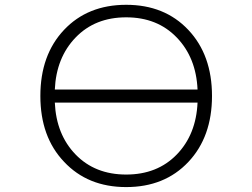

<svg xmlns="http://www.w3.org/2000/svg" viewBox="-20 -761 1040 792"><path d="M206.1 -391.6H794.9Q789.1 -523.4 709 -606.4Q628.9 -689.5 500.5 -689.5Q372.1 -689.5 292 -606.4Q211.9 -523.4 206.1 -391.6ZM206.1 -337.9Q211.9 -206.1 292 -123.5Q372.1 -41 500.5 -41Q628.9 -41 709 -123.5Q789.1 -206.1 794.9 -337.9ZM244.1 -93.8Q146.5 -196.3 146.5 -365.2Q146.5 -534.2 244.1 -637.7Q341.8 -741.2 500.5 -741.2Q659.2 -741.2 756.8 -637.7Q854.5 -534.2 854.5 -365.2Q854.5 -196.3 756.8 -92.8Q659.2 10.7 500.5 10.7Q341.8 10.7 244.1 -93.8Z"/></svg>

Font: GenEi Gothic M Light
Style: Regular
Weight: 300
Designer: o_tamon (Modified); [Source Han Sans]
Ryoko NISHIZUKA  (kana & ideographs); Paul D. Hunt (Latin, Greek & Cyrillic); Wenl
Version: Version 1.1a;Original Version 1.004